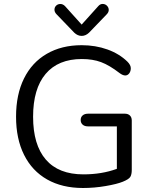

<svg xmlns="http://www.w3.org/2000/svg" viewBox="-20 -941 764 969"><path d="M645 -333V-84Q645 -60.1 637.5 -48.1Q629.9 -36.1 599.9 -23.9Q569.8 -11.7 512.9 -2Q456.1 7.8 398.9 7.8Q293.9 7.8 218 -35.2Q142.1 -78.1 101.6 -159.2Q61 -240.2 61 -352.1Q61 -463.9 101.1 -544.9Q141.1 -626 216.1 -669.4Q291 -712.9 392.1 -712.9Q461.9 -712.9 522 -691.4Q582 -669.9 623 -629.9Q640.1 -612.8 640.1 -596.9Q640.1 -581.1 632.1 -570.6Q624 -560.1 612.1 -560.1Q600.1 -560.1 584 -571.8Q532.2 -611.8 490.2 -627.4Q448.2 -643.1 393.1 -643.1Q273.9 -643.1 210.4 -568.1Q147 -493.2 147 -351.6Q147 -210 211.4 -135.5Q275.9 -61 400.9 -61Q493.7 -61 569.8 -88.9V-303.2H423.8Q406.7 -303.2 397 -312Q387.2 -320.8 387.2 -335.4Q387.2 -350.1 397.2 -358.6Q407.2 -367.2 423.8 -367.2H610.8Q626 -367.2 635.5 -358.2Q645 -349.1 645 -333ZM308.1 -910.2 392.1 -816.9 476.1 -910.2Q485.8 -921.4 498.5 -921.1Q511.2 -920.9 520 -911.9Q528.8 -902.8 528.8 -890.9Q528.8 -878.9 518.1 -868.2L429.2 -775.9Q412.1 -759.8 392.1 -759.8Q372.1 -759.8 355 -775.9L266.1 -868.2Q254.9 -879.4 254.9 -891.8Q254.9 -904.3 263.4 -912.6Q272 -920.9 284.7 -920.9Q297.4 -920.9 308.1 -910.2Z"/></svg>

Font: Nunito-Regular
Style: Regular
Weight: 400
Designer: Vernon Adams
Foundry: newtypography
Version: Version 3.000